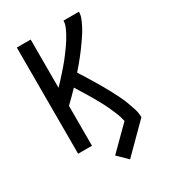

<svg xmlns="http://www.w3.org/2000/svg" viewBox="-217 -851 1034 1151"><g transform="rotate(-30 300.0 -275.0)"><path d="M338 185 272 120 424 -31Q418 -61 406.5 -89.5Q395 -118 382 -145.5Q369 -173 354.5 -199.5Q340 -226 324.5 -252.5Q309 -279 293 -304.5Q277 -330 261 -356Q241 -335 221 -315Q201 -295 181 -276V0H85V-735H181V-401Q195 -415 209 -430.5Q223 -446 236.5 -461Q250 -476 263.5 -491.5Q277 -507 290 -523Q303 -539 315 -555.5Q327 -572 339 -588.5Q351 -605 362 -622.5Q373 -640 382.5 -658Q392 -676 400 -695.5Q408 -715 408 -735H515Q515 -712 506 -690Q497 -668 486.5 -647.5Q476 -627 463.5 -607.5Q451 -588 437.5 -569Q424 -550 410.5 -531.5Q397 -513 382.5 -495Q368 -477 353 -459Q338 -441 323 -424Q339 -399 354.5 -374Q370 -349 385.5 -323.5Q401 -298 415.5 -272.5Q430 -247 444 -221Q458 -195 471 -168.5Q484 -142 494.5 -114.5Q505 -87 514 -58.5Q523 -30 523 0Z"/></g></svg>

Font: Iosevka Curly Medium Extended
Style: Regular
Weight: 500
Width: 7
Monospace: yes
Designer: Belleve Invis
Foundry: Belleve Invis
Version: Version 11.1.0; ttfautohint (v1.8.3)